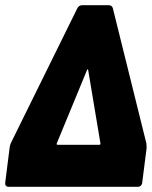

<svg xmlns="http://www.w3.org/2000/svg" viewBox="-37 -720 587 740"><path d="M-4 0H495C503 0 510 -6 511 -15L528 -149C528 -156 528 -161 527 -168L398 -688C396 -696 390 -700 382 -700H280C272 -700 265 -696 261 -688L5 -169C2 -162 1 -157 0 -150L-17 -15C-18 -6 -13 0 -4 0ZM182 -168 298 -449C299 -454 303 -454 303 -449L350 -168C351 -164 349 -162 346 -162H185C182 -162 180 -164 182 -168Z"/></svg>

Font: Barlow Condensed Black
Style: Italic
Weight: 900
Width: 3
Italic angle: -7°
Designer: Jeremy Tribby
Foundry: Tribby Type
Version: Version 1.422;hotconv 1.0.109;makeotfexe 2.5.65596